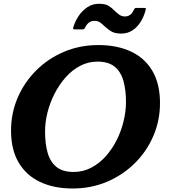

<svg xmlns="http://www.w3.org/2000/svg" viewBox="-20 -1010 930 1044"><path d="M640 -827.5Q673 -827.5 699.2 -844.2Q725.5 -861 744 -890Q762.5 -919 772 -956Q773.5 -962 772.8 -964.5Q772 -967 765 -967H722Q715 -967 712.8 -964.2Q710.5 -961.5 707.5 -956Q699.5 -938 687.5 -929.2Q675.5 -920.5 659.5 -920.5Q641.5 -920.5 628 -930.5Q614.5 -940.5 602 -952.5Q589 -966.5 571 -978Q553 -989.5 517.5 -989.5Q484 -989.5 456.5 -971.8Q429 -954 409.2 -925.5Q389.5 -897 379.5 -865Q377 -857.5 377.5 -853.8Q378 -850 386.5 -850H427.5Q436 -850 441.5 -857Q448.5 -874.5 461.5 -885.5Q474.5 -896.5 492.5 -896.5Q513.5 -896.5 526 -886.8Q538.5 -877 551.5 -864.5Q566 -851 585.2 -839.2Q604.5 -827.5 640 -827.5ZM515 -765 510 -675Q569.5 -675 603.2 -647.5Q637 -620 651 -570.5Q665 -521 665 -455Q665 -405 652.2 -351.8Q639.5 -298.5 615 -249.2Q590.5 -200 555.5 -160.8Q520.5 -121.5 476.2 -98.2Q432 -75 380 -75L375 15Q475.5 15 562 -21.8Q648.5 -58.5 713.2 -122.8Q778 -187 814 -271Q850 -355 850 -450Q850 -554 808.8 -624.2Q767.5 -694.5 692 -729.8Q616.5 -765 515 -765ZM375 15 380 -75Q320.5 -75 286.8 -102.5Q253 -130 239 -179.5Q225 -229 225 -295Q225 -345 238.2 -398.2Q251.5 -451.5 276.8 -500.8Q302 -550 337 -589.5Q372 -629 415.8 -652Q459.5 -675 510 -675L515 -765Q414.5 -765 328.2 -728.5Q242 -692 177.2 -627.5Q112.5 -563 76.2 -479Q40 -395 40 -300Q40 -196 81.5 -126Q123 -56 198.2 -20.5Q273.5 15 375 15Z"/></svg>

Font: Besley
Style: Bold Italic
Weight: 700
Italic angle: -13°
Designer: Owen Earl
Foundry: indestructible type*
Version: Version 2.001